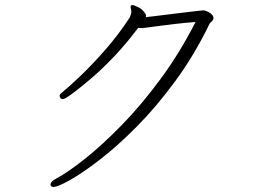

<svg xmlns="http://www.w3.org/2000/svg" viewBox="-20 -714 1040 760"><path d="M497 -687V-684Q500 -675 500 -668Q500 -661 497.5 -654.5Q495 -648 493 -644Q448 -575 396 -516Q344 -457 299 -414Q254 -371 228 -350Q216 -341 216 -335Q216 -331 219 -326Q222 -322 228 -322Q236 -322 247 -330Q254 -334 281.5 -355Q309 -376 350 -411.5Q391 -447 437 -496Q483 -545 527 -604Q530 -603 537 -603Q541 -603 545.5 -603Q550 -603 554 -604Q585 -608 611.5 -611.5Q638 -615 671 -619Q704 -623 754 -627Q692 -505 616 -402Q540 -299 462.5 -219.5Q385 -140 317 -86Q249 -32 204 -8Q180 4 180 16Q180 20 181 21Q184 26 192 26Q208 26 256.5 -1Q305 -28 374 -81Q443 -134 520.5 -212Q598 -290 673.5 -392.5Q749 -495 810 -621Q812 -624 814.5 -626Q817 -628 818 -629Q825 -636 825 -643Q825 -654 810 -663.5Q795 -673 784 -673Q781 -673 760 -670.5Q739 -668 709 -664.5Q679 -661 647.5 -657Q616 -653 591 -650Q566 -647 557 -646Q558 -648 558 -652Q558 -657 556 -659Q549 -670 540 -677.5Q531 -685 510 -693Q509 -694 505 -694Q497 -694 497 -687Z"/></svg>

Font: Klee One
Style: Regular
Weight: 400
Designer: Fontworks Inc.
Foundry: Fontworks Inc.
Version: Version 1.100